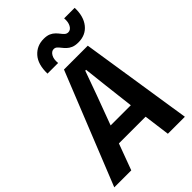

<svg xmlns="http://www.w3.org/2000/svg" viewBox="-303 -1061 1174 1174"><g transform="rotate(-45 284.0 -474.0)"><path d="M-32 0 260 -727H466L578.5 0H431.5L409 -170H178L115 0ZM220 -283.5H394.5L372 -474.5L354.5 -630H347L291 -474.5ZM440 -781.5Q412.5 -781.5 394.2 -789.2Q376 -797 364 -808.8Q352 -820.5 343 -832.2Q334 -844 325.2 -852Q316.5 -860 304 -860Q284.5 -860 271.8 -838Q259 -816 263 -780.5H171Q169 -862 207 -904.8Q245 -947.5 304.5 -947.5Q332 -947.5 349.8 -939.8Q367.5 -932 379.2 -920.2Q391 -908.5 399.8 -896.8Q408.5 -885 417.8 -877Q427 -869 439.5 -869Q460.5 -869 472.8 -891.5Q485 -914 482 -947.5H573Q575.5 -871.5 539.5 -826.5Q503.5 -781.5 440 -781.5Z"/></g></svg>

Font: Spline Sans Mono SemiBold
Style: Italic
Weight: 600
Italic angle: -4°
Monospace: yes
Version: Version 1.004